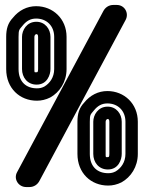

<svg xmlns="http://www.w3.org/2000/svg" viewBox="-20 -716 582 776"><path d="M86 40H99C117 40 132 30 140 14L488 -636C502 -663 484 -696 452 -696H438C420 -696 405 -686 397 -670L49 -20C34 7 54 40 86 40ZM129 -359C86 -359 55 -385 55 -437V-567C55 -597 58 -596 71 -612C87 -632 104 -641 126 -641C168 -641 199 -612 199 -567V-437C199 -403 181 -379 159 -366C149 -361 141 -359 129 -359ZM129 -309C147 -309 165 -313 183 -322C221 -343 249 -385 249 -437V-567C249 -640 194 -691 126 -691C89 -691 56 -674 32 -644C12 -623 5 -599 5 -567V-437C5 -359 60 -309 129 -309ZM417 -16C374 -16 343 -42 343 -94V-224C343 -254 346 -253 359 -269C375 -289 392 -298 414 -298C456 -298 487 -269 487 -224V-94C487 -60 469 -36 447 -23C437 -18 429 -16 417 -16ZM417 34C435 34 453 30 471 21C509 0 537 -42 537 -94V-224C537 -297 482 -348 414 -348C377 -348 344 -331 320 -301C300 -280 293 -256 293 -224V-94C293 -16 348 34 417 34ZM127 -628C88 -628 69 -594 69 -567V-437C69 -403 91 -374 128 -374C171 -374 184 -414 184 -437V-567C184 -599 162 -628 127 -628ZM127 -578C130 -578 134 -577 134 -567V-437C134 -424 131 -424 128 -424C119 -424 119 -421 119 -437V-567C119 -574 124 -578 127 -578ZM415 -285C376 -285 357 -251 357 -224V-94C357 -60 379 -31 416 -31C459 -31 472 -71 472 -94V-224C472 -256 450 -285 415 -285ZM415 -235C418 -235 422 -234 422 -224V-94C422 -81 419 -81 416 -81C407 -81 407 -78 407 -94V-224C407 -231 412 -235 415 -235Z"/></svg>

Font: DIN Rundschrift
Style: EngKont
Weight: 400
Width: 3
Version: Version 1.027